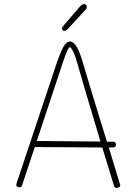

<svg xmlns="http://www.w3.org/2000/svg" viewBox="-20 -914 671 944"><path d="M571 -3Q571 3 565 6.5Q559 10 553 10Q545 10 541 1L483 -189L151 -191L89 -4Q87 2 84 4.5Q81 7 75 7Q68 7 64 3.5Q60 0 60 -5L61 -11Q161 -309 196 -416L258 -601Q278 -660 292.5 -685Q307 -710 325 -710Q357 -710 386 -611Q404 -549 423.5 -485.5Q443 -422 463 -356L506 -217H537Q543 -217 546.5 -213Q550 -209 550 -203Q550 -197 546.5 -193Q543 -189 536 -189H515L569 -11Q571 -7 571 -3ZM474 -218Q396 -477 359 -607Q350 -640 339.5 -661Q329 -682 323 -682Q314 -682 288 -604L161 -221ZM285 -774Q285 -780 295 -791L368 -876Q383 -894 393 -894Q399 -894 403 -890Q407 -886 407 -879Q407 -874 403.5 -869.5Q400 -865 397 -862Q394 -859 393 -858L314 -772Q304 -762 296 -762Q292 -762 288.5 -765.5Q285 -769 285 -774Z"/></svg>

Font: Mali ExtraLight
Style: Regular
Weight: 275
Version: Version 1.000; ttfautohint (v1.6)